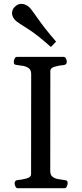

<svg xmlns="http://www.w3.org/2000/svg" viewBox="-20 -993 430 1013"><path d="M73.7 0Q65.4 0 61.3 -9.8Q57.1 -19.5 57.1 -24.9Q57.1 -41.5 73.2 -43Q96.7 -44.9 120.4 -51.5Q144 -58.1 144 -74.2L144.5 -602.5Q144.5 -623.5 132.1 -632.8Q119.6 -642.1 102.5 -645.3Q85.4 -648.4 70.3 -649.9Q60.1 -650.9 56.4 -654.1Q52.7 -657.2 52.7 -668Q52.7 -673.3 56.9 -683.1Q61 -692.9 69.3 -692.9H315.9Q324.2 -692.9 328.4 -683.1Q332.5 -673.3 332.5 -668Q332.5 -651.4 316.4 -649.9Q293 -647.9 269.3 -641.4Q245.6 -634.8 245.6 -618.7L245.1 -90.3Q245.1 -69.3 257.6 -60.1Q270 -50.8 287.4 -47.9Q304.7 -44.9 319.3 -43Q329.6 -42 333.3 -39.1Q336.9 -36.1 336.9 -24.9Q336.9 -19.5 332.8 -9.8Q328.6 0 320.3 0ZM248.5 -745.1Q173.8 -812 124 -842.8Q74.2 -873.5 62.5 -884.3Q54.7 -891.6 49.1 -901.9Q43.5 -912.1 43.5 -923.8Q43.5 -932.1 46.6 -940.4Q49.8 -948.7 57.6 -956.5Q73.2 -972.7 92.8 -972.7Q105 -972.7 115.7 -967.5Q126.5 -962.4 134.3 -955.1Q145.5 -944.3 180.7 -893.6Q215.8 -842.8 275.9 -773.4Z"/></svg>

Font: Gelasio
Style: Regular
Weight: 400
Designer: Eben Sorkin
Foundry: Eben Sorkin
Version: Version 1.008